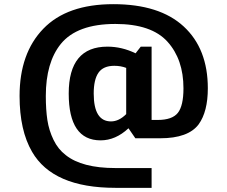

<svg xmlns="http://www.w3.org/2000/svg" viewBox="-20 -789 1092 922"><path d="M534 113Q234 113 134 -60Q74 -163 74 -328Q74 -533 188 -651Q302 -769 524 -769Q746 -769 862 -662Q978 -555 978 -365Q978 -253 934 -192Q884 -125 749 -125H630L597 -173Q535 -115 463 -115Q310 -115 310 -340Q310 -565 496 -565Q565 -565 631 -533L656 -565H708V-213H737Q807 -213 834 -247Q861 -281 861 -365Q861 -504 784 -589Q707 -674 534 -674Q350 -674 272 -578Q200 -489 200 -328Q200 -262 207.5 -212.5Q215 -163 237 -117.5Q259 -72 296 -44Q374 18 534 18H708V113ZM513 -206Q551 -206 586 -241V-463Q560 -473 529 -473Q476 -473 453 -440Q430 -407 430 -340Q430 -206 513 -206Z"/></svg>

Font: Sintony
Style: Bold
Weight: 700
Designer: Eduardo Rodriguez Tunni
Foundry: Eduardo Rodriguez Tunni
Version: Version 1.001